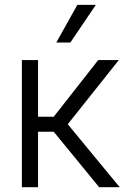

<svg xmlns="http://www.w3.org/2000/svg" viewBox="-20 -781 530 801"><path d="M71.3 -530.3H138.7V-293.9H204.1L389.6 -530.3H475.6L262.7 -262.7L479.5 0H393.6L204.1 -231.4H138.7V0H71.3ZM302.7 -760.7H379.9L273.4 -603.5H214.8Z"/></svg>

Font: Pretendard JP Light
Style: Regular
Weight: 300
Designer: Base glyphs from Inter by Rasmus Andersson; Hangeul glyphs from Noto Sans CJK(Source Han Sans) by Jang Soo-young and Kan
Foundry: Kil Hyung-jin
Version: Version 1.309